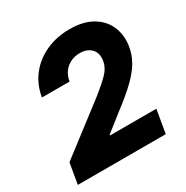

<svg xmlns="http://www.w3.org/2000/svg" viewBox="-168 -877 986 1018"><g transform="rotate(-30 325.0 -368.5)"><path d="M19.5 0 41.2 -126.4 344.5 -358.7Q394.2 -398.1 426.1 -430.6Q458.1 -463.1 464.8 -503.6Q471.6 -548.3 446.7 -574.2Q421.9 -600.1 376.8 -600.1Q331.7 -600.1 297.9 -573.3Q264.2 -546.5 255.3 -496.4H86.3Q98.7 -570.7 141.5 -624.6Q184.3 -678.6 249.5 -707.9Q314.6 -737.2 393.5 -737.2Q476.6 -737.2 530.7 -705.6Q584.9 -674 608.3 -620.7Q631.7 -567.5 622.2 -502.5Q615.1 -454.9 591.1 -413.2Q567.1 -371.4 521 -326.9Q474.8 -282.3 400.9 -226.6L299 -146.3L298.7 -141.7H582L557.9 0Z"/></g></svg>

Font: Inter UI Extra Bold
Style: Italic
Weight: 800
Italic angle: 9.39999°
Designer: Rasmus Andersson
Foundry: rsms
Version: 3.2;8d6f07862